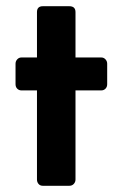

<svg xmlns="http://www.w3.org/2000/svg" viewBox="-20 -598 400 618"><path d="M203 -578Q223 -578 223 -559V-413H306Q314 -413 319.5 -407Q325 -401 325 -393V-327Q325 -318 319.5 -312.5Q314 -307 306 -307H223V-20Q223 -12 217.5 -6Q212 0 203 0H118Q109 0 104 -6Q99 -12 99 -20V-307H49Q41 -307 35.5 -312.5Q30 -318 30 -327V-393Q30 -401 35.5 -407Q41 -413 49 -413H99V-559Q99 -578 118 -578Z"/></svg>

Font: Stadtwerke
Style: Bold
Weight: 700
Designer: Santiago Orozco
Foundry: Typemade
Version: Version 1.003